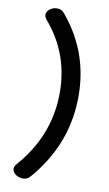

<svg xmlns="http://www.w3.org/2000/svg" viewBox="-99 -766 570 1007"><g transform="rotate(10 185.5 -263.0)"><path d="M138 173Q303 -18 311 -259Q319 -510 161 -698Q147 -716 126.5 -717.5Q106 -719 89 -709Q72 -699 67 -683Q62 -667 77 -649Q218 -485 211 -263Q204 -48 54 123Q38 141 43 157.5Q48 174 65 183.5Q82 193 102.5 192Q123 191 138 173Z"/></g></svg>

Font: Balsamiq Sans
Style: Regular
Weight: 400
Designer: Michael Angeles
Foundry: Balsamiq SRL
Version: Version 1.020; ttfautohint (v1.8.4.7-5d5b);gftools[0.9.26]